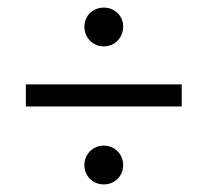

<svg xmlns="http://www.w3.org/2000/svg" viewBox="-20 -582 520 505"><path d="M48 -302H458V-360H48ZM253 -97C282 -97 304 -119 304 -148C304 -176 282 -199 253 -199C224 -199 202 -176 202 -148C202 -119 224 -97 253 -97ZM253 -460C282 -460 304 -483 304 -512C304 -540 282 -562 253 -562C224 -562 202 -540 202 -512C202 -483 224 -460 253 -460Z"/></svg>

Font: Source Sans Pro
Style: Italic
Weight: 400
Italic angle: -11°
Designer: Paul D. Hunt
Foundry: Adobe Systems Incorporated
Version: Version 3.006;hotconv 1.0.111;makeotfexe 2.5.65597